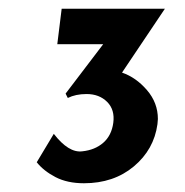

<svg xmlns="http://www.w3.org/2000/svg" viewBox="-20 -705 424 439"><path d="M341 -433 340 -421Q332 -363 286 -324.5Q240 -286 172 -286Q134 -286 107 -300Q80 -314 64 -334L103 -399Q137 -355 168 -359Q197 -362 216 -378.5Q235 -395 239 -424Q243 -454 225 -472Q207 -490 178 -490Q153 -490 135 -481L130 -491L216 -604H111L121 -685H357L259 -539Q291 -528 316 -499Q341 -470 341 -433Z"/></svg>

Font: Josefin Sans SemiBold
Style: Italic
Weight: 600
Italic angle: -7°
Designer: Santiago Orozco
Foundry: Typemade
Version: Version 2.000